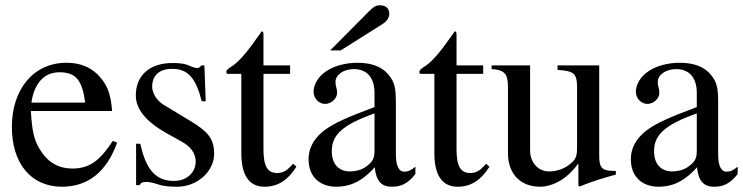

<svg xmlns="http://www.w3.org/2000/svg" viewBox="-20 -698 2819 728"><path d="M408 -164C359 -90 321 -59 254 -59C208 -59 171 -77 143 -114C107 -162 102 -201 97 -277H405C401 -331 391 -363 371 -391C339 -436 294 -460 232 -460C106 -460 25 -358 25 -217C25 -79 97 10 215 10C315 10 385 -48 424 -157ZM99 -309C110 -384 149 -424 205 -424C271 -424 292 -390 303 -309Z M600 -301C572 -318 557 -347 557 -369C557 -416 589 -437 632 -437C692 -437 722 -404 745 -314H760L755 -450H744C736 -441 732 -440 728 -440C721 -440 711 -443 700 -448C679 -458 657 -459 633 -459C551 -459 495 -415 495 -336C495 -285 532 -237 615 -191L669 -161C702 -143 722 -117 722 -86C722 -45 690 -12 639 -12C570 -12 533 -56 512 -153H496V4H509C515 -6 521 -8 533 -8C544 -8 555 -7 579 1C602 9 631 10 652 10C728 10 792 -48 792 -115C792 -172 768 -199 704 -238Z M1091 -77C1069 -51 1053 -42 1031 -42C994 -42 979 -68 979 -132V-418H1080V-450H979V-566C979 -576 977 -579 972 -579C966 -569 958 -560 952 -551C914 -496 881 -459 855 -444C844 -437 838 -431 838 -425C838 -422 839 -420 842 -418H895V-117C895 -33 925 10 983 10C1033 10 1071 -14 1104 -66Z M1232 -507H1272L1426 -604C1447 -617 1456 -630 1456 -646C1456 -666 1443 -678 1421 -678C1406 -678 1397 -673 1379 -655ZM1555 -66C1538 -52 1528 -47 1512 -47C1494 -47 1481 -67 1481 -113V-304C1481 -365 1477 -386 1453 -415C1429 -444 1391 -460 1335 -460C1290 -460 1248 -448 1220 -430C1185 -408 1169 -376 1169 -350C1169 -323 1191 -304 1212 -304C1238 -304 1258 -326 1258 -345C1258 -366 1252 -369 1252 -387C1252 -414 1282 -436 1322 -436C1367 -436 1400 -408 1400 -346V-292C1287 -250 1250 -231 1220 -211C1181 -185 1150 -146 1150 -94C1150 -28 1193 10 1255 10C1298 10 1347 -3 1400 -63H1401C1406 -10 1428 10 1465 10C1499 10 1525 0 1555 -38ZM1400 -127C1400 -98 1394 -84 1365 -64C1348 -53 1327 -48 1307 -48C1268 -48 1238 -72 1238 -125C1238 -156 1248 -180 1272 -202C1297 -225 1338 -246 1400 -268Z M1823 -77C1801 -51 1785 -42 1763 -42C1726 -42 1711 -68 1711 -132V-418H1812V-450H1711V-566C1711 -576 1709 -579 1704 -579C1698 -569 1690 -560 1684 -551C1646 -496 1613 -459 1587 -444C1576 -437 1570 -431 1570 -425C1570 -422 1571 -420 1574 -418H1627V-117C1627 -33 1657 10 1715 10C1765 10 1803 -14 1836 -66Z M2315 -50H2309C2263 -50 2252 -61 2252 -107V-450H2094V-433C2154 -429 2168 -421 2168 -368V-137C2168 -102 2161 -93 2145 -79C2120 -57 2090 -48 2061 -48C2022 -48 1990 -81 1990 -127V-450H1844V-436C1892 -433 1906 -419 1906 -369V-118C1906 -41 1951 10 2028 10C2065 10 2122 -9 2171 -76H2173V6L2178 9C2228 -11 2264 -22 2315 -36Z M2777 -66C2760 -52 2750 -47 2734 -47C2716 -47 2703 -67 2703 -113V-304C2703 -365 2699 -386 2675 -415C2651 -444 2613 -460 2557 -460C2512 -460 2470 -448 2442 -430C2407 -408 2391 -376 2391 -350C2391 -323 2413 -304 2434 -304C2460 -304 2480 -326 2480 -345C2480 -366 2474 -369 2474 -387C2474 -414 2504 -436 2544 -436C2589 -436 2622 -408 2622 -346V-292C2509 -250 2472 -231 2442 -211C2403 -185 2372 -146 2372 -94C2372 -28 2415 10 2477 10C2520 10 2569 -3 2622 -63H2623C2628 -10 2650 10 2687 10C2721 10 2747 0 2777 -38ZM2622 -127C2622 -98 2616 -84 2587 -64C2570 -53 2549 -48 2529 -48C2490 -48 2460 -72 2460 -125C2460 -156 2470 -180 2494 -202C2519 -225 2560 -246 2622 -268Z"/></svg>

Font: XITS Math
Style: Regular
Weight: 400
Designer: MicroPress Inc., with final additions and corrections provided by Coen Hoffman, Elsevier (retired)
Version: Version 1.108